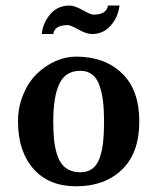

<svg xmlns="http://www.w3.org/2000/svg" viewBox="-20 -651 556 681"><path d="M43.9 0ZM362.8 -631.3H403.8Q398.9 -590.3 372.8 -560.3Q346.7 -530.3 305.7 -530.3Q287.1 -530.3 258.5 -546.1Q230 -562 220.7 -562Q173.3 -562 168.9 -530.3H127.9Q132.8 -571.3 158.9 -601.3Q185.1 -631.3 226.1 -631.3Q244.6 -631.3 273.2 -615.2Q301.8 -599.1 311 -599.1Q358.4 -599.1 362.8 -631.3ZM349.1 -220.2Q349.1 -262.2 345.2 -293.2Q341.3 -324.2 332.3 -349.4Q323.2 -374.5 306.4 -387.2Q289.6 -399.9 265.1 -399.9Q212.4 -399.9 190.7 -354.2Q168.9 -308.6 168.9 -220.2Q168.9 -185.5 171.4 -159.2Q173.8 -132.8 180.4 -109.6Q187 -86.4 197.5 -71.5Q208 -56.6 225.1 -48.3Q242.2 -40 265.1 -40Q290.5 -40 307.6 -52.7Q324.7 -65.4 333.5 -90.8Q342.3 -116.2 345.7 -146.7Q349.1 -177.2 349.1 -220.2ZM250 9.8Q153.3 9.8 98.6 -52.2Q43.9 -114.3 43.9 -220.2Q43.9 -271 62 -314.9Q80.1 -358.9 109.4 -387.9Q138.7 -417 175.5 -433.6Q212.4 -450.2 250 -450.2Q351.1 -450.2 412.6 -391.1Q474.1 -332 474.1 -220.2Q474.1 -108.4 412.6 -49.3Q351.1 9.8 250 9.8Z"/></svg>

Font: Pfennig
Style: Bold
Weight: 700
Version: Version 20120410 ; ttfautohint (v0.8)